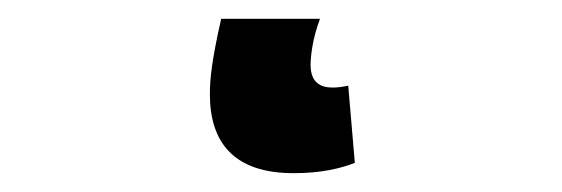

<svg xmlns="http://www.w3.org/2000/svg" viewBox="-20 34 597 204"><path d="M292 218C321 218 342 213 357 207L350 125C341 127 336 127 333 127C321 127 310 122 310 103C310 94 312 75 320 54H215C205 98 203 118 203 134C203 186 229 218 292 218Z"/></svg>

Font: Source Sans Pro
Style: Bold Italic
Weight: 700
Italic angle: -11°
Designer: Paul D. Hunt
Foundry: Adobe Systems Incorporated
Version: Version 3.006;hotconv 1.0.111;makeotfexe 2.5.65597